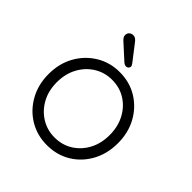

<svg xmlns="http://www.w3.org/2000/svg" viewBox="-193 -844 991 991"><g transform="rotate(45 302.0 -348.5)"><path d="M555 -256Q555 -180 522 -119.5Q489 -59 432 -24.5Q375 10 302 10Q231 10 173.5 -24.5Q116 -59 82.5 -119.5Q49 -180 49 -256Q49 -333 82.5 -393Q116 -453 173.5 -488Q231 -523 302 -523Q375 -523 432 -488Q489 -453 522 -393Q555 -333 555 -256ZM495 -256Q495 -317 470 -364.5Q445 -412 401.5 -439.5Q358 -467 302 -467Q248 -467 204 -439.5Q160 -412 134.5 -364.5Q109 -317 109 -256Q109 -195 134.5 -148Q160 -101 204 -73.5Q248 -46 302 -46Q358 -46 401.5 -73.5Q445 -101 470 -148Q495 -195 495 -256ZM304 -566Q297 -566 290.5 -570Q284 -574 279 -579L200 -651Q194 -657 190 -663Q186 -669 186 -677Q186 -691 195 -699Q204 -707 216 -707Q227 -707 235 -701Q243 -695 247 -689L315 -601Q323 -591 323 -584Q323 -577 317.5 -571.5Q312 -566 304 -566Z"/></g></svg>

Font: zvoove
Style: Regular
Weight: 400
Designer: Vernon Adams (Nunito) & Andrew Paglinawan (Quicksand)
Foundry: zvoove
Version: Version 3.006